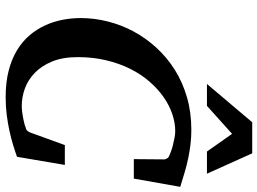

<svg xmlns="http://www.w3.org/2000/svg" viewBox="-144 -814 974 727"><g transform="rotate(90 343.5 -450.0)"><path d="M655.8 -469.2H582L583 -581.1Q584 -586.9 579.8 -594.2Q575.7 -601.6 567.9 -604Q564 -606 553.2 -609.9Q542.5 -613.8 529.1 -617.2Q515.6 -620.6 501.5 -623.3Q487.3 -626 476.1 -626Q444.3 -626 411.1 -614.7Q377.9 -603.5 346.9 -581.8Q315.9 -560.1 288.3 -528.3Q260.7 -496.6 240.2 -455.6Q219.7 -414.6 207.8 -364.7Q195.8 -314.9 195.8 -256.8Q195.8 -199.7 212.4 -159.7Q229 -119.6 255.6 -94Q282.2 -68.4 314.9 -56.6Q347.7 -44.9 379.9 -44.9Q390.6 -44.9 403.3 -46.4Q416 -47.9 427.7 -50.3Q439.5 -52.7 449 -55.2Q458.5 -57.6 462.9 -60.1Q470.7 -61 474.6 -65.9Q478.5 -70.8 481 -76.2L528.8 -208H604L573.2 -26.9Q554.2 -20 529.5 -12.5Q504.9 -4.9 476.1 1.5Q447.3 7.8 414.8 12Q382.3 16.1 347.2 16.1Q291 16.1 246.8 4.6Q202.6 -6.8 169.4 -27.1Q136.2 -47.4 113 -74.7Q89.8 -102.1 75.4 -133.8Q61 -165.5 54.4 -199.7Q47.9 -233.9 47.9 -268.1Q47.9 -319.3 60.8 -370.6Q73.7 -421.9 98.6 -468.3Q123.5 -514.6 160.2 -554.7Q196.8 -594.7 243.7 -624.3Q290.5 -653.8 347.7 -670.4Q404.8 -687 471.2 -687Q500 -687 526.1 -683.8Q552.2 -680.7 578.1 -675.3Q604 -669.9 630.6 -662.1Q657.2 -654.3 687 -645ZM553.2 -746.1 486.3 -841.3 380.4 -746.1H297.4L442.4 -917.5H560.1L637.2 -746.1Z"/></g></svg>

Font: Charis SIL Am
Style: Bold Italic
Weight: 700
Italic angle: -11°
Foundry: SIL International
Version: Version 5.000